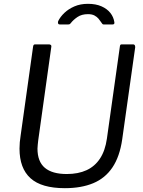

<svg xmlns="http://www.w3.org/2000/svg" viewBox="-20 -974 749 1004"><path d="M619 -245Q606 -155 568 -98.5Q530 -42 467.5 -16Q405 10 319 10Q197 10 139.5 -42Q82 -94 82 -197Q82 -213 83.5 -230.5Q85 -248 88 -266L153 -730Q154 -737 156.5 -739.5Q159 -742 164 -742H236Q243 -742 246.5 -738Q250 -734 248 -727L180 -241Q179 -229 177.5 -218.5Q176 -208 176 -197Q176 -129 214.5 -96.5Q253 -64 329 -64Q389 -64 432.5 -84Q476 -104 503 -145Q530 -186 539 -249L607 -732Q608 -738 610 -740Q612 -742 617 -742H676Q682 -742 684.5 -738Q687 -734 687 -727L619 -245ZM293 -846Q286 -846 284 -851Q282 -856 284 -863Q295 -886 316.5 -906.5Q338 -927 369 -940.5Q400 -954 440 -954Q481 -954 510.5 -941Q540 -928 557 -906.5Q574 -885 578 -858Q579 -853 577 -849.5Q575 -846 568 -846H522Q517 -846 514.5 -850Q512 -854 508 -859Q503 -867 495 -876.5Q487 -886 474 -893Q461 -900 440 -900Q407 -900 385 -885Q363 -870 350 -853Q346 -848 343 -847Q340 -846 336 -846Z"/></svg>

Font: Libre Franklin
Style: Italic
Weight: 400
Italic angle: -8°
Designer: Pablo Impallari, Rodrigo Fuenzalida, Nhung Nguyen
Foundry: Impallari Type
Version: Version 3.000